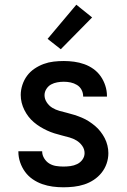

<svg xmlns="http://www.w3.org/2000/svg" viewBox="-20 -787 540 815"><path d="M249 8Q226 8 203.5 5Q181 2 159.5 -5.5Q138 -13 119 -26Q100 -39 86.5 -57.5Q73 -76 65.5 -98Q58 -120 58 -143V-145H159V-144Q159 -129 167.5 -115Q176 -101 189 -93Q202 -85 217.5 -82.5Q233 -80 249 -80Q264 -80 279 -82Q294 -84 307.5 -90.5Q321 -97 330 -109.5Q339 -122 339 -137Q339 -154 329 -168Q319 -182 305 -190.5Q291 -199 275 -203.5Q259 -208 243 -212Q227 -216 211 -221Q195 -226 180 -233Q165 -240 151 -248.5Q137 -257 124 -268Q111 -279 101 -292Q91 -305 83.5 -320Q76 -335 72 -351Q68 -367 68 -384Q68 -405 75 -426.5Q82 -448 95 -465.5Q108 -483 126.5 -495.5Q145 -508 165.5 -515.5Q186 -523 207.5 -525.5Q229 -528 251 -528Q273 -528 295 -525Q317 -522 338 -514.5Q359 -507 377 -494Q395 -481 407.5 -463Q420 -445 427 -423.5Q434 -402 434 -380V-377H333V-378Q333 -393 326 -406Q319 -419 306.5 -426.5Q294 -434 280 -437Q266 -440 251 -440Q237 -440 223 -437.5Q209 -435 197 -428.5Q185 -422 177 -409.5Q169 -397 169 -383Q169 -367 178.5 -352.5Q188 -338 202 -329.5Q216 -321 232 -316.5Q248 -312 264.5 -308Q281 -304 296.5 -299Q312 -294 327.5 -287.5Q343 -281 357 -272Q371 -263 383.5 -252.5Q396 -242 406.5 -228.5Q417 -215 424.5 -200.5Q432 -186 436 -169.5Q440 -153 440 -137Q440 -114 432.5 -92.5Q425 -71 411 -53.5Q397 -36 378 -23.5Q359 -11 337.5 -4Q316 3 293.5 5.5Q271 8 249 8ZM238 -578 182 -622 304 -767 371 -713Z"/></svg>

Font: Iosevka SS18 Semibold
Style: Regular
Weight: 600
Monospace: yes
Designer: Belleve Invis
Foundry: Belleve Invis
Version: Version 25.1.1; ttfautohint (v1.8.4)